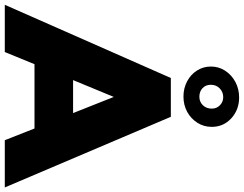

<svg xmlns="http://www.w3.org/2000/svg" viewBox="-170 -912 1042 821"><g transform="rotate(90 351.5 -501.0)"><path d="M-39 0 274 -710H440L742 0H540L490 -127H215L163 0ZM283 -292H424L355 -466ZM353 -764Q318 -764 288.5 -779.5Q259 -795 242 -822Q225 -849 225 -881Q225 -915 243 -942.5Q261 -970 291 -986Q321 -1002 357 -1002Q410 -1002 446.5 -968.5Q483 -935 483 -885Q483 -851 465.5 -823.5Q448 -796 419 -780Q390 -764 353 -764ZM354 -832Q376 -832 390.5 -847Q405 -862 405 -885Q405 -906 390.5 -920Q376 -934 356 -934Q334 -934 318.5 -919Q303 -904 303 -881Q303 -859 317.5 -845.5Q332 -832 354 -832Z"/></g></svg>

Font: Livvic Black
Style: Regular
Weight: 900
Designer: Jacques Le Bailly, Baron von Fonthausen
Version: Version 1.001; ttfautohint (v1.8.2)